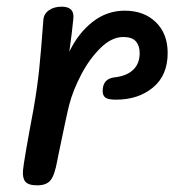

<svg xmlns="http://www.w3.org/2000/svg" viewBox="-20 -548 548 576"><path d="M483 -389Q483 -322 439 -285.5Q395 -249 328 -249Q305 -249 296.5 -255Q288 -261 288 -275Q288 -312 324 -316Q360 -320 379.5 -338.5Q399 -357 399 -389Q399 -411 387.5 -424Q376 -437 350 -437Q315 -437 281.5 -404Q248 -371 223.5 -324Q199 -277 188 -235Q180 -204 156 -87L152 -67Q144 -22 131.5 -7Q119 8 92 8Q65 8 56 -3Q47 -14 49 -37Q51 -63 81 -223Q92 -287 97.5 -339.5Q103 -392 110 -487Q111 -506 126.5 -517Q142 -528 165 -528Q204 -528 200 -492Q197 -458 188 -393Q215 -449 258 -482.5Q301 -516 354 -516Q412 -516 447.5 -481.5Q483 -447 483 -389Z"/></svg>

Font: Mali Medium
Style: Italic
Weight: 500
Italic angle: -10°
Version: Version 1.000; ttfautohint (v1.6)